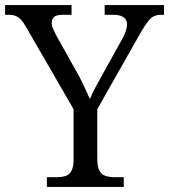

<svg xmlns="http://www.w3.org/2000/svg" viewBox="-26 -734 664 754"><path d="M158 0V-38H193Q214 -38 230 -42.5Q246 -47 254.5 -62.5Q263 -78 263 -109V-305L78 -625Q67 -645 57.5 -655.5Q48 -666 36.5 -671Q25 -676 6 -676H-6V-714H255V-676H222Q195 -676 186 -667Q177 -658 177 -645Q177 -633 183 -619.5Q189 -606 196 -593L271 -459Q289 -428 302.5 -399Q316 -370 327 -345Q335 -365 350.5 -394Q366 -423 384 -455L454 -581Q464 -599 468.5 -613.5Q473 -628 473 -638Q473 -656 459.5 -666Q446 -676 418 -676H385V-714H618V-676H606Q590 -676 578 -670Q566 -664 554.5 -649Q543 -634 527 -607L356 -305V-112Q356 -79 364.5 -63.5Q373 -48 389 -43Q405 -38 426 -38H460V0Z"/></svg>

Font: Noto Serif Hentaigana EL
Style: Regular
Weight: 400
Designer: Kazuhiro Yamada
Foundry: nipponia
Version: Version 1.000